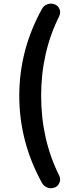

<svg xmlns="http://www.w3.org/2000/svg" viewBox="-20 -836 418 1046"><path d="M302.7 121.1Q307.6 130.9 307.6 141.6Q307.6 149.4 304.7 157.2Q297.9 176.8 280.3 184.6Q268.6 189.5 257.8 189.5Q249 189.5 240.2 186.5Q219.7 179.7 209 161.1Q85 -63.5 85 -314Q85 -564.5 209 -788.1Q218.8 -806.6 240.2 -813.5Q249 -816.4 257.8 -816.4Q268.6 -816.4 280.3 -811.5Q297.9 -803.7 304.7 -785.2Q307.6 -777.3 307.6 -769.5Q307.6 -758.8 302.7 -748Q204.1 -550.8 204.1 -314.5Q204.1 -76.2 302.7 121.1Z"/></svg>

Font: Gen Jyuu GothicX Bold
Style: Bold
Weight: 700
Designer: Ryoko NISHIZUKA (kana &amp; ideographs); Paul D. Hunt (Latin, Greek &amp; Cyrillic); Wenlong ZHANG (bopomofo); Sandoll C
Version: Version 1.058.20140828